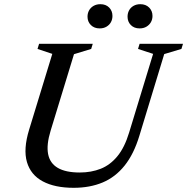

<svg xmlns="http://www.w3.org/2000/svg" viewBox="-20 -885 893 916"><path d="M221.5 -261.5Q201 -194.5 209.5 -150.2Q218 -106 255.8 -84Q293.5 -62 360.5 -62Q415.5 -62 460.8 -80Q506 -98 540.2 -139.8Q574.5 -181.5 596 -252.5L710.5 -628L638.5 -651.5L646 -676H853L845.5 -651.5L763.5 -627L645 -237.5Q618.5 -150 574.5 -95Q530.5 -40 469.8 -14.5Q409 11 331.5 11Q241.5 11 184 -19.8Q126.5 -50.5 108.5 -112Q90.5 -173.5 119 -266.5L229.5 -628L159 -651.5L166.5 -676H422.5L415 -651.5L333 -626.5ZM455.5 -749.5Q429.5 -749.5 413.5 -765.5Q397.5 -781.5 397.5 -805.5Q397.5 -822 405 -835.5Q412.5 -849 426.5 -857Q440.5 -865 459 -865Q485 -865 500.8 -849Q516.5 -833 516.5 -809Q516.5 -792.5 509.2 -779.2Q502 -766 488.2 -757.8Q474.5 -749.5 455.5 -749.5ZM646 -749.5Q620 -749.5 604.2 -765.5Q588.5 -781.5 588.5 -805.5Q588.5 -822 595.8 -835.5Q603 -849 617 -857Q631 -865 649.5 -865Q675.5 -865 691.5 -849Q707.5 -833 707.5 -809Q707.5 -792.5 700 -779.2Q692.5 -766 678.8 -757.8Q665 -749.5 646 -749.5Z"/></svg>

Font: Newsreader 16pt 16pt Medium
Style: Italic
Weight: 500
Italic angle: -17°
Version: Version 1.003